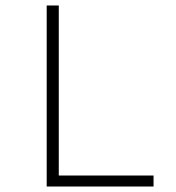

<svg xmlns="http://www.w3.org/2000/svg" viewBox="-20 -679 640 699"><path d="M150 0V-659H194V-40H539V0Z"/></svg>

Font: TypoPRO Source Code Pro
Style: Regular
Weight: 300
Monospace: yes
Designer: Paul D. Hunt, Teo Tuominen
Foundry: Adobe Systems Incorporated
Version: Version 2.010;PS 1.0;hotconv 1.0.84;makeotf.lib2.5.63406